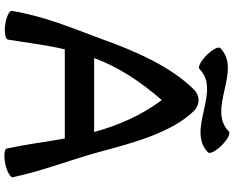

<svg xmlns="http://www.w3.org/2000/svg" viewBox="-116 -934 1075 883"><g transform="rotate(90 421.5 -492.5)"><path d="M297 -872C399 -975 578 -810 681 -912C689 -921 674 -949 648 -975C622 -1001 594 -1016 585 -1008C483 -905 304 -1070 201 -968C193 -959 208 -931 234 -905C260 -879 288 -864 297 -872ZM162 9C177 -80 186 -164 207 -253H617C633 -164 644 -74 663 14C665 25 697 28 733 21C770 13 797 -3 795 -14C767 -149 715 -278 679 -411C637 -568 589 -747 489 -848C477 -860 460 -868 441 -868C422 -868 405 -860 393 -848C283 -738 213 -572 157 -416C107 -281 55 -160 30 -9C29 2 57 16 93 21C129 26 160 20 162 9ZM440 -699C510 -607 556 -500 587 -389V-388H247C288 -501 357 -603 440 -699Z"/></g></svg>

Font: Nupuram Expanded Bold
Style: Regular
Weight: 700
Width: 7
Designer: Santhosh Thottingal (santhosh.thottingal@gmail.com)
Foundry: SMC
Version: Version 1.000